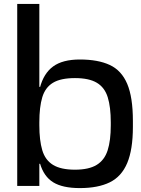

<svg xmlns="http://www.w3.org/2000/svg" viewBox="-20 -950 722 981"><path d="M388 11Q300 11 252 -18.5Q204 -48 184.5 -114.5Q165 -181 165 -294V-316Q165 -429 184 -502Q203 -575 251.5 -610.5Q300 -646 388 -646Q481 -646 541 -618Q601 -590 630 -521.5Q659 -453 659 -332V-302Q659 -186 630 -117Q601 -48 541 -18.5Q481 11 388 11ZM176 -113V-131H191V-113ZM68 0V-930H181V0ZM363 -83Q434 -83 474 -107.5Q514 -132 530 -182Q546 -232 546 -310V-325Q546 -403 530.5 -453Q515 -503 475 -527Q435 -551 363 -551Q290 -551 250.5 -527Q211 -503 196 -453Q181 -403 181 -325V-310Q181 -233 196 -182.5Q211 -132 251 -107.5Q291 -83 363 -83ZM176 -488V-506H191V-488Z"/></svg>

Font: Matangi
Style: Bold
Weight: 700
Designer: Prashant Pant
Foundry: The Graphic Ant
Version: Version 3.002